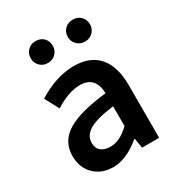

<svg xmlns="http://www.w3.org/2000/svg" viewBox="-189 -909 962 1042"><g transform="rotate(-30 291.5 -388.0)"><path d="M53 -149Q53 -239 130.5 -287.5Q208 -336 379 -355Q376 -463 279 -463Q209 -463 122 -408L75 -496Q193 -569 302 -569Q405 -569 457.5 -507.5Q510 -446 510 -329V0H403L393 -61H389Q299 14 217 14Q144 14 98.5 -31Q53 -76 53 -149ZM379 -149V-273Q273 -260 226 -232.5Q179 -205 179 -159Q179 -124 200.5 -107Q222 -90 259 -90Q290 -90 318.5 -104.5Q347 -119 379 -149ZM122 -721Q122 -751 141.5 -770.5Q161 -790 191 -790Q222 -790 241 -770.5Q260 -751 260 -721Q260 -693 240.5 -673Q221 -653 191 -653Q161 -653 141.5 -673Q122 -693 122 -721ZM354 -721Q354 -751 374 -770.5Q394 -790 424 -790Q454 -790 473.5 -770.5Q493 -751 493 -721Q493 -693 473.5 -673Q454 -653 424 -653Q394 -653 374 -673Q354 -693 354 -721Z"/></g></svg>

Font: Merged Yaku Han JP SemiBold
Style: Regular
Weight: 600
Designer: Ryoko NISHIZUKA 西塚涼子 (kana, bopomofo & ideographs); Paul D. Hunt (Latin, Greek & Cyrillic); Sandoll Communications 산돌커뮤니
Foundry: Adobe
Version: Version 2.004